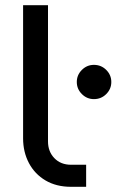

<svg xmlns="http://www.w3.org/2000/svg" viewBox="-20 -720 487 740"><path d="M342 -338Q315 -338 295.5 -357.5Q276 -377 276 -404Q276 -431 295.5 -450.5Q315 -470 342 -470Q370 -470 389.5 -450.5Q409 -431 409 -404Q409 -377 389.5 -357.5Q370 -338 342 -338ZM254 0Q197 0 155.5 -24.5Q114 -49 91.5 -91.5Q69 -134 69 -187V-700H165V-175Q165 -136 189.5 -110.5Q214 -85 254 -85H312V0Z"/></svg>

Font: MuseoModerno
Style: Regular
Weight: 400
Designer: Pablo Cosgaya, Héctor Gatti, Marcela Romero, and the Authors of The MuseoModerno Project.
Foundry: Omnibus-Type Team
Version: Version 1.001